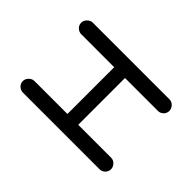

<svg xmlns="http://www.w3.org/2000/svg" viewBox="-166 -904 1068 1068"><g transform="rotate(-45 368.5 -370.0)"><path d="M139 -23Q120 -23 107 -36.5Q94 -50 94 -68V-671Q94 -689 107 -703Q120 -717 139 -717Q157 -717 171 -703Q185 -689 185 -671V-412H553V-671Q553 -689 566 -703Q579 -717 598 -717Q616 -717 630 -703Q644 -689 644 -671V-68Q644 -50 630 -36.5Q616 -23 598 -23Q579 -23 566 -36.5Q553 -50 553 -68V-327H185V-68Q185 -50 171 -36.5Q157 -23 139 -23Z"/></g></svg>

Font: Huninn
Style: Regular
Weight: 400
Designer: justfont
Foundry: justfont
Version: Version 1.003